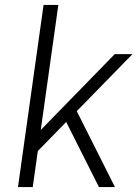

<svg xmlns="http://www.w3.org/2000/svg" viewBox="-20 -760 558 780"><path d="M90 -175 446 -540H518L100 -112ZM157 -740H217L113 0H53ZM236 -290 284 -324 447 0H382Z"/></svg>

Font: Pathway Extreme 28pt ExtraLight
Style: Italic
Weight: 250
Italic angle: -8°
Designer: Eduardo Rodriguez Tunni
Foundry: Eduardo Rodriguez Tunni
Version: Version 1.001;gftools[0.9.26]